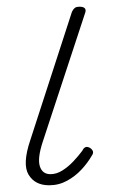

<svg xmlns="http://www.w3.org/2000/svg" viewBox="-20 -535 340 571"><path d="M126 16Q84 16 65 -15.5Q46 -47 70 -118L194 -500Q198 -508 202.5 -511.5Q207 -515 217 -515Q227 -515 231.5 -511Q236 -507 234 -499L107 -113Q91 -64 98.5 -40.5Q106 -17 130 -17Q148 -17 165.5 -28Q183 -39 198.5 -55.5Q214 -72 225 -87Q228 -94 233.5 -97Q239 -100 248 -95Q255 -90 256.5 -84.5Q258 -79 253 -72Q241 -51 222.5 -31Q204 -11 179.5 2.5Q155 16 126 16Z"/></svg>

Font: Playwrite CO Thin
Style: Regular
Weight: 250
Version: Version 1.002